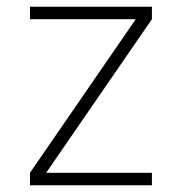

<svg xmlns="http://www.w3.org/2000/svg" viewBox="-20 -550 540 570"><path d="M69 0V-37L383 -493H69V-530H431V-493L117 -37H431V0Z"/></svg>

Font: iosevka_custom_sans_ss08 XLt
Style: Regular
Weight: 200
Designer: Belleve Invis
Foundry: Belleve Invis
Version: Version 10.3.0; ttfautohint (v1.8.3)